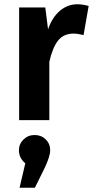

<svg xmlns="http://www.w3.org/2000/svg" viewBox="-20 -565 437 903"><path d="M216 142Q216 170 190 225L144 318H72L99 203Q69 178 69 142Q69 112 90.5 91Q112 70 143 70Q174 70 195 90.5Q216 111 216 142ZM344 -545Q368 -545 397 -537L373 -400Q345 -407 326 -407Q279 -407 253 -374Q227 -341 212 -274V0H70V-530H193L206 -427Q225 -483 261.5 -514Q298 -545 344 -545Z"/></svg>

Font: FiraSans
Style: Regular
Weight: 600
Designer: Carrois Corporate & Edenspiekermann AG
Foundry: Carrois Corporate GbR & Edenspiekermann AG
Version: Version 3.106;PS 003.106;hotconv 1.0.70;makeotf.lib2.5.58329